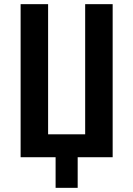

<svg xmlns="http://www.w3.org/2000/svg" viewBox="-20 -755 640 922"><path d="M247 147V0H79V-735H211V-110H389V-735H521V0H353V147Z"/></svg>

Font: Iosevka Extrabold Extended
Style: Regular
Weight: 800
Width: 7
Monospace: yes
Designer: Belleve Invis
Foundry: Belleve Invis
Version: Version 32.5.0; ttfautohint (v1.8.4)